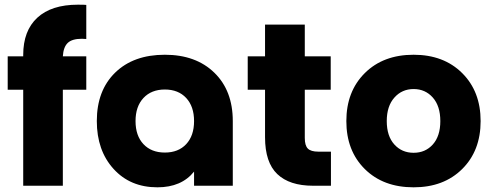

<svg xmlns="http://www.w3.org/2000/svg" viewBox="-20 -801 2123 828"><path d="M80.1 0V-414.1H13.2V-558.1H80.1V-564Q80.1 -668.5 140.9 -724.6Q201.7 -780.8 315.9 -780.8Q344.2 -780.8 352.1 -779.8V-632.8L333 -633.8Q291 -633.8 272.2 -616Q253.4 -598.1 251 -558.1H352.1V-414.1H251V0Z M658.7 6.8Q541.5 6.8 469.5 -72.8Q397.5 -152.3 397.5 -278.8Q397.5 -410.6 476.6 -487.8Q555.7 -564.9 690.9 -564.9Q824.7 -564.9 904.3 -487.5Q983.9 -410.2 983.9 -278.8V0H816.9V-61Q762.7 6.8 658.7 6.8ZM598.6 -378.4Q564.5 -341.8 564.5 -278.8Q564.5 -215.8 598.6 -179.4Q632.8 -143.1 690.9 -143.1Q749 -143.1 783 -179.4Q816.9 -215.8 816.9 -278.8Q816.9 -341.8 783 -378.4Q749 -415 690.9 -415Q632.8 -415 598.6 -378.4Z M1407.2 0H1330.1Q1228.5 0 1175.8 -50.3Q1123 -100.6 1123 -209V-414.1H1048.3V-558.1H1123V-694.8H1294.4V-558.1H1406.2V-414.1H1294.4V-206.1Q1294.4 -173.3 1307.6 -160.2Q1320.8 -147 1353 -147H1407.2Z M1763.7 6.8Q1632.8 6.8 1553.2 -72Q1473.6 -150.9 1473.6 -278.8Q1473.6 -406.7 1553.2 -485.8Q1632.8 -564.9 1763.7 -564.9Q1893.6 -564.9 1973.1 -485.8Q2052.7 -406.7 2052.7 -278.8Q2052.7 -150.9 1973.1 -72Q1893.6 6.8 1763.7 6.8ZM1878.9 -278.8Q1878.9 -343.8 1846.4 -380.4Q1814 -417 1763.7 -417Q1713.4 -417 1680.7 -380.1Q1647.9 -343.3 1647.9 -278.8Q1647.9 -214.4 1680.4 -178.2Q1712.9 -142.1 1763.7 -142.1Q1814.5 -142.1 1846.7 -178.2Q1878.9 -214.4 1878.9 -278.8Z"/></svg>

Font: Biathlonist
Style: Bold
Weight: 700
Designer: Go4gold
Foundry: Go4gold
Version: Version 3.010;FEAKit 1.0